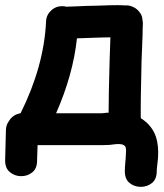

<svg xmlns="http://www.w3.org/2000/svg" viewBox="-20 -557 637 746"><path d="M465 108Q465 139 483.5 154Q502 169 527 169Q552 169 570.5 154Q589 139 589 108Q589 100 591 85L594 56Q597 9 586 -25Q571 -70 527 -98Q526 -156 530 -321Q531 -332 532 -370Q533 -408 534 -423Q534 -447 535 -459V-470Q535 -474 534 -477Q534 -480 533 -484Q533 -489 531 -494L529 -499Q527 -504 520.5 -512Q514 -520 505 -526Q495 -532 483 -535Q479 -535 475 -536H463Q453 -537 436 -537Q408 -537 360 -535Q342 -535 316 -534Q290 -533 267.5 -532Q245 -531 237 -531Q230 -533 224 -533Q198 -534 179 -516.5Q160 -499 159 -474Q151 -300 60 -117Q30 -112 15 -87Q3 -71 3 -51L0 64Q-1 95 17.5 111Q36 127 61 127.5Q86 128 105 113Q124 98 124 68L126 7H375Q388 7 406 6Q410 5 418 4.5Q426 4 429 3Q447 2 454 4Q466 8 468 15Q471 24 469 46Q469 52 468 62L467 73Q465 94 465 108ZM198 -117Q264 -267 279 -408Q327 -410 363 -411Q389 -411 409 -412L406 -325Q402 -186 402 -119H394Q382 -117 375 -117H198Z"/></svg>

Font: Balsamiq Sans
Style: Bold
Weight: 700
Designer: Michael Angeles
Foundry: Balsamiq SRL
Version: Version 1.020; ttfautohint (v1.8.4.7-5d5b);gftools[0.9.26]